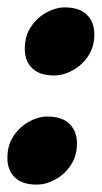

<svg xmlns="http://www.w3.org/2000/svg" viewBox="-32 -487 275 519"><path d="M67 12Q28 12 8 -7.5Q-12 -27 -12 -60Q-12 -95 5 -120Q22 -145 47 -158.5Q72 -172 96 -172Q136 -172 156 -152Q176 -132 176 -99Q176 -65 159 -40Q142 -15 117 -1.5Q92 12 67 12ZM114 -283Q75 -283 55 -302.5Q35 -322 35 -355Q35 -390 52 -415Q69 -440 94 -453.5Q119 -467 143 -467Q183 -467 203 -447Q223 -427 223 -394Q223 -360 206 -335Q189 -310 164 -296.5Q139 -283 114 -283Z"/></svg>

Font: Petrona Black
Style: Italic
Weight: 900
Italic angle: -9°
Designer: Ringo R. Seeber
Foundry: Ringo R. Seeber
Version: Version 2.001; ttfautohint (v1.8.3)